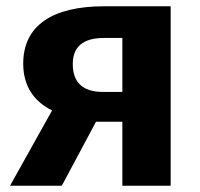

<svg xmlns="http://www.w3.org/2000/svg" viewBox="-20 -592 638 612"><path d="M312 -572C146 -572 54 -510 54 -389C54 -319 87 -269 146 -240L12 0H177L286 -204H370V0H524V-572ZM308 -299C241 -299 212 -332 212 -388C212 -442 244 -471 311 -471H370V-299Z"/></svg>

Font: Glow Sans TC Normal
Style: Bold
Weight: 700
Designer: Ryoko NISHIZUKA (kana, bopomofo & ideographs); Paul D. Hunt (Latin, Greek & Cyrillic); Sandoll Communications, Soo-young
Version: Version 0.93